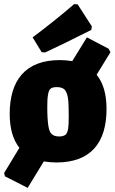

<svg xmlns="http://www.w3.org/2000/svg" viewBox="-33 -775 555 930"><path d="M435 -413 502 -522 493 -539 388 -594 317 -479C297 -482 277 -484 257 -484C89 -484 14 -385 14 -223C14 -153 30 -98 61 -59L-13 63L-9 79L101 135L179 7C200 10 221 12 240 12C408 12 483 -85 483 -247C483 -319 467 -374 435 -413ZM284 -122C277 -117 267 -114 254 -114C237 -114 225 -118 217 -126C209 -133 204 -147 201 -167C198 -186 196 -216 196 -257C196 -284 197 -305 200 -318C204 -346 216 -353 243 -353C259 -353 271 -349 279 -342C287 -334 293 -320 296 -301C299 -281 300 -251 300 -211C300 -184 299 -163 297 -150C294 -136 290 -127 284 -122ZM343 -754 326 -755C260 -698 193 -645 125 -594L169 -522L186 -521C240 -546 314 -582 409 -630L412 -647Z"/></svg>

Font: Luna Sans Black
Style: Regular
Weight: 900
Designer: Juan Pablo del Peral
Foundry: Huerta Tipografica
Version: Version 2.001; ttfautohint (v1.5)